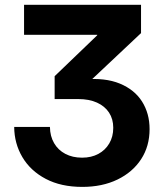

<svg xmlns="http://www.w3.org/2000/svg" viewBox="-20 -542 661 779"><path d="M314 216.3Q227.5 216.3 165.8 183.8Q104 151.4 71 95.9Q38.1 40.5 37.6 -26.9H182.6Q183.1 10.7 199.5 38.8Q215.8 66.9 245.1 82.3Q274.4 97.7 313 97.7Q350.6 97.7 378.9 82.5Q407.2 67.4 423.3 40Q439.5 12.7 439.5 -23.4Q439.5 -59.1 422.4 -85.2Q405.3 -111.3 373.5 -125.7Q341.8 -140.1 296.9 -140.1H201.7V-232.9L374.5 -398.9V-400.9H77.6V-522.5H552.2V-407.7L319.3 -188.5V-219.7Q406.2 -227.5 466.1 -202.9Q525.9 -178.2 556.4 -129.9Q586.9 -81.5 586.9 -18.1Q586.9 51.3 552.5 104Q518.1 156.7 456.5 186.5Q395 216.3 314 216.3Z"/></svg>

Font: Inter 28pt
Style: Bold
Weight: 700
Designer: Rasmus Andersson
Foundry: rsms
Version: Version 4.001;git-66647c0bb